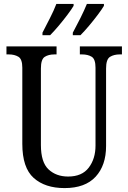

<svg xmlns="http://www.w3.org/2000/svg" viewBox="-20 -951 656 981"><path d="M310 10Q210 10 152 -42Q94 -94 94 -216V-605Q94 -649 74 -661Q54 -673 25 -673H13V-714H269V-673H258Q228 -673 208.5 -660.5Q189 -648 189 -601V-210Q189 -122 228 -85.5Q267 -49 328 -49Q399 -49 433.5 -94.5Q468 -140 468 -207V-605Q468 -649 448.5 -661Q429 -673 399 -673H388V-714H603V-673H592Q562 -673 542 -660.5Q522 -648 522 -601V-205Q522 -106 468.5 -48Q415 10 310 10ZM352 -784Q372 -821 391 -859Q410 -897 424 -931H511V-921Q501 -904 480 -876Q459 -848 435 -819.5Q411 -791 391 -771H352ZM197 -784Q216 -821 235.5 -859Q255 -897 268 -931H356V-921Q346 -904 325 -876Q304 -848 280 -819.5Q256 -791 236 -771H197Z"/></svg>

Font: Noto Serif Tamil Condensed
Style: Regular
Weight: 400
Width: 3
Designer: Indian Type Foundry, Tom Grace, and the Monotype Design Team
Foundry: Monotype Imaging Inc.
Version: Version 2.004; ttfautohint (v1.8.4.7-5d5b)